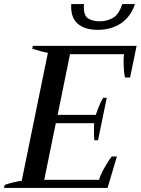

<svg xmlns="http://www.w3.org/2000/svg" viewBox="-23 -926 693 946"><path d="M328 -906H391Q390 -900 390 -889Q390 -849 411.5 -835Q433 -821 468 -821Q505 -821 534.5 -838.5Q564 -856 579 -906H642Q621 -843 573 -811Q525 -779 459 -779Q393 -779 358.5 -810.5Q324 -842 328 -906ZM650 -700 618 -544H593Q590 -554 588 -577.5Q586 -601 586 -624Q586 -641 588 -659H322L261 -360H449Q468 -416 485 -444H503L460 -235H442Q440 -247 440 -276Q440 -310 441 -319H252L195 -40H465Q471 -63 492.5 -101Q514 -139 528 -155H553L507 0H-3L0 -15Q47 -31 84 -35L213 -666Q181 -671 136 -686L139 -700Z"/></svg>

Font: Trirong Medium
Style: Italic
Weight: 500
Italic angle: -12°
Designer: Katatrad Team
Foundry: CadsonDemak
Version: Version 1.001